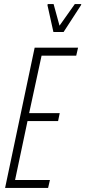

<svg xmlns="http://www.w3.org/2000/svg" viewBox="-20 -922 419 942"><path d="M5 0 150 -688H363L354 -649H184L123 -367H273L265 -328H115L54 -39H225L216 0ZM242 -765 213 -896 214 -902H243L272 -796L347 -902H379L377 -896L292 -765Z"/></svg>

Font: Saira Ultra Condensed ExLight
Style: Italic
Weight: 200
Width: 1
Italic angle: -12°
Designer: Hector Gatti with collaboration of the Omnibus-Type team
Foundry: Omnibus-Type
Version: Version 1.001; ttfautohint (v1.8)